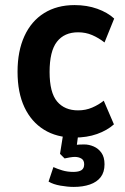

<svg xmlns="http://www.w3.org/2000/svg" viewBox="-20 -531 490 755"><path d="M272 10Q203 10 153 -21Q103 -52 76 -109.5Q49 -167 49 -249Q49 -330 76 -389Q103 -448 153.5 -479.5Q204 -511 273 -511Q322 -511 362.5 -496.5Q403 -482 429 -458L391 -364Q368 -382 342.5 -393Q317 -404 287 -404Q233 -404 204 -367Q175 -330 175 -248Q175 -167 204.5 -132Q234 -97 287 -97Q317 -97 342.5 -108Q368 -119 388 -135L428 -42Q401 -18 361.5 -4Q322 10 272 10ZM270 204Q246 204 217.5 199Q189 194 171 183L190 126Q205 133 225 139Q245 145 268 145Q290 145 300.5 138Q311 131 311 115Q311 99 300 92.5Q289 86 274 86Q267 86 254.5 88Q242 90 234 92L216 74L231 -20H290L279 63L252 47Q259 41 275.5 39Q292 37 311 37Q330 37 348.5 45Q367 53 379 70Q391 87 391 115Q391 146 376 165.5Q361 185 333.5 194.5Q306 204 270 204Z"/></svg>

Font: Nunito Sans 7pt Condensed
Style: Bold
Weight: 700
Width: 3
Designer: Vernon Adams
Foundry: Vernon Adams
Version: Version 3.101;gftools[0.9.27]